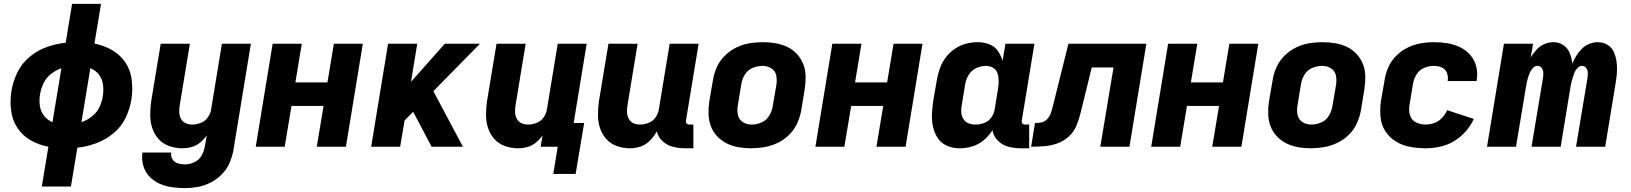

<svg xmlns="http://www.w3.org/2000/svg" viewBox="-20 -755 8392 988"><path d="M195 205H345L378 5Q426 0 474 -17.5Q522 -35 563 -68.5Q604 -102 626 -148Q648 -194 656 -242Q664 -293 658 -343Q652 -393 625.5 -433Q599 -473 557 -497Q515 -521 466 -531L500 -735H351L318 -535Q269 -530 221 -513Q173 -496 132.5 -462.5Q92 -429 69.5 -382.5Q47 -336 39 -288Q31 -238 37 -187.5Q43 -137 69.5 -97Q96 -57 138 -33Q180 -9 229 0ZM399 -126 445 -404Q472 -393 489 -371Q506 -349 510 -319.5Q514 -290 509 -260Q505 -231 491.5 -203.5Q478 -176 453 -156Q428 -136 399 -126ZM250 -126Q224 -137 206.5 -159.5Q189 -182 185 -211Q181 -240 186 -270Q191 -299 204 -326.5Q217 -354 242 -374Q267 -394 296 -404Z M930 213Q964 213 997.5 207Q1031 201 1063.5 184.5Q1096 168 1121.5 142Q1147 116 1161 84Q1175 52 1181 18L1271 -530H1122L1066 -190Q1062 -168 1048 -149Q1034 -130 1012 -122Q990 -114 969 -114Q950 -114 934.5 -121.5Q919 -129 911 -144.5Q903 -160 902.5 -178Q902 -196 905 -214L957 -530H807L758 -234Q753 -198 753 -163Q753 -128 763.5 -96Q774 -64 796 -39.5Q818 -15 850.5 -3.5Q883 8 918 8Q942 8 966 1.5Q990 -5 1010 -21.5Q1030 -38 1044 -59L1034 -2Q1030 23 1017 46Q1004 69 979.5 80Q955 91 930 91Q912 91 894.5 85.5Q877 80 867.5 64.5Q858 49 861 30H713Q708 64 717 96.5Q726 129 748 152.5Q770 176 799.5 189.5Q829 203 862.5 208Q896 213 930 213Z M1296 0H1445L1480 -210H1645L1610 0H1760L1847 -530H1698L1665 -331H1500L1533 -530H1383Z M1890 0H2039L2062 -135L2106 -180L2201 0H2362L2210 -286L2450 -530H2269L2095 -334L2127 -530H1977Z M2942 140 2986 -122H2932L2999 -530H2850L2794 -190Q2790 -168 2776 -149Q2762 -130 2740 -122Q2718 -114 2697 -114Q2678 -114 2662.5 -121.5Q2647 -129 2639 -144.5Q2631 -160 2630.5 -178Q2630 -196 2633 -214L2685 -530H2535L2486 -234Q2481 -198 2481 -163Q2481 -128 2491.5 -96Q2502 -64 2524 -39.5Q2546 -15 2578.5 -3.5Q2611 8 2646 8Q2670 8 2694 1.5Q2718 -5 2738 -21.5Q2758 -38 2772 -59L2762 0H2850L2827 140Z M3222 8Q3250 8 3277.5 -1.5Q3305 -11 3325.5 -32.5Q3346 -54 3360 -79Q3367 -49 3390 -28Q3413 -7 3443.5 0.5Q3474 8 3507 8H3548V-114H3527Q3522 -114 3517 -116.5Q3512 -119 3510.5 -124Q3509 -129 3510 -135L3575 -530H3426L3370 -190Q3366 -168 3352 -149Q3338 -130 3316 -122Q3294 -114 3273 -114Q3254 -114 3238.5 -121.5Q3223 -129 3215 -144.5Q3207 -160 3206.5 -178Q3206 -196 3209 -214L3261 -530H3111L3062 -234Q3057 -198 3057 -163Q3057 -128 3067.5 -96Q3078 -64 3100 -39.5Q3122 -15 3154.5 -3.5Q3187 8 3222 8Z M3845 8Q3879 8 3913.5 2Q3948 -4 3981 -19.5Q4014 -35 4040.5 -61Q4067 -87 4082 -120Q4097 -153 4103 -187L4121 -297Q4126 -330 4125.5 -363Q4125 -396 4113.5 -425Q4102 -454 4081 -477Q4060 -500 4031.5 -513.5Q4003 -527 3971 -532.5Q3939 -538 3906 -538Q3872 -538 3837.5 -532.5Q3803 -527 3770 -511Q3737 -495 3710.5 -469Q3684 -443 3669 -410Q3654 -377 3649 -344L3630 -234Q3625 -200 3626 -167.5Q3627 -135 3638 -105.5Q3649 -76 3670.5 -53.5Q3692 -31 3720 -17Q3748 -3 3780 2.5Q3812 8 3845 8ZM3848 -114Q3822 -114 3802 -127Q3782 -140 3777 -164.5Q3772 -189 3777 -214L3795 -324Q3799 -349 3813.5 -372Q3828 -395 3853 -405.5Q3878 -416 3904 -416Q3929 -416 3949.5 -403Q3970 -390 3974.5 -366Q3979 -342 3975 -317L3956 -207Q3952 -182 3937.5 -158.5Q3923 -135 3898 -124.5Q3873 -114 3848 -114Z M4176 0H4325L4360 -210H4525L4490 0H4640L4727 -530H4578L4545 -331H4380L4413 -530H4263Z M4918 8Q4950 8 4982.5 -1.5Q5015 -11 5042 -33.5Q5069 -56 5087 -85Q5092 -54 5115 -31Q5138 -8 5169.5 0Q5201 8 5235 8H5276V-114H5255Q5250 -114 5245 -116.5Q5240 -119 5238.5 -124Q5237 -129 5238 -135L5303 -530H5154L5139 -442Q5131 -470 5114.5 -493.5Q5098 -517 5070 -527.5Q5042 -538 5011 -538Q4981 -538 4950.5 -530Q4920 -522 4893 -503.5Q4866 -485 4846.5 -459Q4827 -433 4816.5 -403.5Q4806 -374 4801 -344L4782 -234Q4777 -200 4775.5 -166.5Q4774 -133 4781.5 -101Q4789 -69 4806.5 -43Q4824 -17 4854 -4.5Q4884 8 4918 8ZM5000 -114Q4981 -114 4964 -120.5Q4947 -127 4937.5 -142.5Q4928 -158 4926.5 -176.5Q4925 -195 4929 -214L4947 -324Q4951 -348 4965.5 -371Q4980 -394 5004.5 -405Q5029 -416 5054 -416Q5074 -416 5090.5 -406Q5107 -396 5113 -378Q5119 -360 5119 -340Q5119 -320 5116 -300L5098 -190Q5094 -168 5080 -149Q5066 -130 5044 -122Q5022 -114 5000 -114Z M5286 0Q5319 0 5352 -2.5Q5385 -5 5418 -16Q5451 -27 5478 -51Q5505 -75 5518.5 -107Q5532 -139 5540 -172L5598 -408H5710L5642 0H5792L5879 -530H5478L5396 -201Q5392 -185 5386 -169.5Q5380 -154 5367.5 -141Q5355 -128 5338.5 -125Q5322 -122 5306 -122Z M5904 0H6053L6088 -210H6253L6218 0H6368L6455 -530H6306L6273 -331H6108L6141 -530H5991Z M6725 8Q6759 8 6793.5 2Q6828 -4 6861 -19.5Q6894 -35 6920.5 -61Q6947 -87 6962 -120Q6977 -153 6983 -187L7001 -297Q7006 -330 7005.5 -363Q7005 -396 6993.5 -425Q6982 -454 6961 -477Q6940 -500 6911.5 -513.5Q6883 -527 6851 -532.5Q6819 -538 6786 -538Q6752 -538 6717.5 -532.5Q6683 -527 6650 -511Q6617 -495 6590.5 -469Q6564 -443 6549 -410Q6534 -377 6529 -344L6510 -234Q6505 -200 6506 -167.5Q6507 -135 6518 -105.5Q6529 -76 6550.5 -53.5Q6572 -31 6600 -17Q6628 -3 6660 2.5Q6692 8 6725 8ZM6728 -114Q6702 -114 6682 -127Q6662 -140 6657 -164.5Q6652 -189 6657 -214L6675 -324Q6679 -349 6693.5 -372Q6708 -395 6733 -405.5Q6758 -416 6784 -416Q6809 -416 6829.5 -403Q6850 -390 6854.5 -366Q6859 -342 6855 -317L6836 -207Q6832 -182 6817.5 -158.5Q6803 -135 6778 -124.5Q6753 -114 6728 -114Z M7316 8Q7352 8 7389.5 0Q7427 -8 7461 -28Q7495 -48 7521.5 -78Q7548 -108 7564 -143L7427 -188Q7417 -166 7400 -148Q7383 -130 7360.5 -122Q7338 -114 7316 -114Q7289 -114 7266 -125.5Q7243 -137 7235.5 -162Q7228 -187 7233 -214L7251 -324Q7255 -348 7269 -371.5Q7283 -395 7308 -405.5Q7333 -416 7357 -416Q7379 -416 7398 -408.5Q7417 -401 7425 -381.5Q7433 -362 7430 -341L7429 -338H7578Q7579 -342 7579 -345Q7585 -381 7576 -414.5Q7567 -448 7545 -473Q7523 -498 7492.5 -512.5Q7462 -527 7427.5 -532.5Q7393 -538 7357 -538Q7324 -538 7290 -532Q7256 -526 7223.5 -510Q7191 -494 7165 -468Q7139 -442 7124.5 -409.5Q7110 -377 7105 -344L7086 -234Q7080 -193 7084 -152.5Q7088 -112 7109 -79.5Q7130 -47 7163 -27Q7196 -7 7235.5 0.5Q7275 8 7316 8Z M7632 0H7781L7832 -305Q7834 -318 7836.5 -330.5Q7839 -343 7843 -356Q7847 -369 7852.5 -381.5Q7858 -394 7868 -405Q7878 -416 7891 -416Q7905 -416 7913 -405.5Q7921 -395 7921.5 -381.5Q7922 -368 7920 -354L7861 0H8011L8061 -305Q8063 -318 8066 -330.5Q8069 -343 8073 -356Q8077 -369 8082 -381.5Q8087 -394 8097.5 -405Q8108 -416 8121 -416Q8134 -416 8142 -405.5Q8150 -395 8150.5 -381.5Q8151 -368 8149 -354L8090 0H8240L8294 -329Q8299 -357 8300.5 -384Q8302 -411 8298.5 -437.5Q8295 -464 8284.5 -487.5Q8274 -511 8251.5 -524.5Q8229 -538 8202 -538Q8181 -538 8159 -529.5Q8137 -521 8120.5 -504.5Q8104 -488 8091.5 -468Q8079 -448 8071 -427Q8068 -455 8058 -481Q8048 -507 8025 -522.5Q8002 -538 7973 -538Q7950 -538 7927 -528Q7904 -518 7887 -499.5Q7870 -481 7857 -460L7869 -530H7719Z"/></svg>

Font: Iosevka Sparkle Heavy
Style: Italic
Weight: 900
Italic angle: -9°
Designer: Belleve Invis
Foundry: Belleve Invis
Version: Version 4.5.0; ttfautohint (v1.8.3)